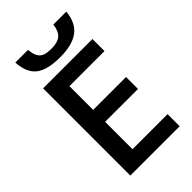

<svg xmlns="http://www.w3.org/2000/svg" viewBox="-276 -1022 1111 1111"><g transform="rotate(-45 279.0 -466.5)"><path d="M85.9 0ZM498 0H94.2V-713.9H498V-615.2H210.9V-420.9H480V-323.2H210.9V-99.1H498ZM291 -771Q187.5 -771 139.4 -808.3Q91.3 -845.7 85.9 -933.1H189.9Q192.9 -897.9 203.4 -878.4Q213.9 -858.9 233.6 -850.3Q253.4 -841.8 293.9 -841.8Q341.8 -841.8 366.7 -863Q391.6 -884.3 397 -933.1H502.9Q495.6 -849.1 443.8 -810.1Q392.1 -771 291 -771Z"/></g></svg>

Font: Open Sans Semibold
Style: Regular
Weight: 600
Foundry: Ascender Corporation
Version: Version 1.10; ttfautohint (v1.5.65-e2d9)